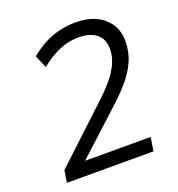

<svg xmlns="http://www.w3.org/2000/svg" viewBox="-130 -821 859 927"><g transform="rotate(-20 300.0 -357.0)"><path d="M56 0 66 -62 341 -319Q380 -355 409.5 -390Q439 -425 456 -462Q473 -499 473 -538Q473 -587 440.5 -614Q408 -641 347 -641Q296 -641 247.5 -620Q199 -599 152 -560L124 -625Q157 -653 194 -673Q231 -693 273 -703.5Q315 -714 360 -714Q420 -714 464 -693Q508 -672 532 -634.5Q556 -597 556 -548Q556 -492 534.5 -444Q513 -396 475 -352.5Q437 -309 390 -267L149 -46L147 -70H512L501 0Z"/></g></svg>

Font: Nunito Sans 12pt ExtraLight 12pt
Style: Italic
Weight: 400
Italic angle: -9°
Version: Version 3.101;gftools[0.9.27]